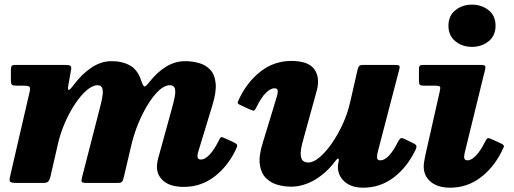

<svg xmlns="http://www.w3.org/2000/svg" viewBox="-20 -806 2266 846"><path d="M50 -520Q34.5 -520 31.2 -515.2Q28 -510.5 28 -495V-453Q28 -435.5 33 -432Q38 -428.5 56 -428.5H83Q105.5 -428.5 110 -423.2Q114.5 -418 110.5 -401L25 -31.5Q20.5 -12.5 24 -6.2Q27.5 0 52.5 0H170Q187 0 192.5 -6Q198 -12 201.5 -24.5L234.5 -168.5Q245.5 -218 266 -265Q286.5 -312 311.5 -349.2Q336.5 -386.5 362.2 -408.5Q388 -430.5 410 -430.5Q424.5 -430.5 429.5 -419.8Q434.5 -409 432.2 -388.2Q430 -367.5 421.5 -336L342 -27Q337.5 -10.5 340 -5.2Q342.5 0 363 0H498.5Q513 0 517.2 -4.8Q521.5 -9.5 524.5 -21L558.5 -166Q570 -215 589.5 -262.2Q609 -309.5 632.5 -347.2Q656 -385 680.8 -407.8Q705.5 -430.5 728 -430.5Q746.5 -430.5 750.5 -416Q754.5 -401.5 749.2 -375.8Q744 -350 734 -315.5L679 -116Q676 -106.5 673.8 -94.2Q671.5 -82 671.5 -70.5Q671.5 -32.5 701.8 -7.5Q732 17.5 790.5 17.5Q864.5 17.5 923 -26.5Q981.5 -70.5 1017 -142.5Q1026.5 -161.5 1024.8 -167.2Q1023 -173 1004.5 -181.5L971.5 -196.5Q958 -203 954.2 -201.5Q950.5 -200 944.5 -187.5Q923.5 -145 903 -124Q882.5 -103 865 -103Q850 -103 850 -118.5Q850 -125.5 854 -139L915.5 -341Q934 -401 930.2 -439Q926.5 -477 906.8 -498.2Q887 -519.5 857.5 -528Q828 -536.5 795.5 -536.5Q751.5 -536.5 711.8 -512.2Q672 -488 636 -442Q622 -424 616.5 -424.8Q611 -425.5 603 -448.5Q588 -497 554 -516.8Q520 -536.5 471.5 -536.5Q426 -536.5 383.5 -508.5Q341 -480.5 303.5 -430.5Q288 -409.5 282.8 -409.8Q277.5 -410 281.5 -432.5L293 -498Q296 -513.5 289 -516.8Q282 -520 264.5 -520Z M1034.5 -372Q1028.5 -359 1027.2 -354Q1026 -349 1039.5 -343L1082.5 -323Q1097 -317 1100.5 -319.2Q1104 -321.5 1110.5 -334.5Q1131 -376.5 1151.5 -396.8Q1172 -417 1189 -417Q1203.5 -417 1203.8 -405Q1204 -393 1200 -381L1138.5 -179Q1119.5 -119.5 1124.8 -81.5Q1130 -43.5 1151.2 -22Q1172.5 -0.5 1202.2 8Q1232 16.5 1262.5 16.5Q1316 16.5 1367.8 -14Q1419.5 -44.5 1460 -99.5Q1466 -107 1469.8 -107.2Q1473.5 -107.5 1473 -99.5L1469 -77.5Q1466.5 -35.5 1496.5 -7.2Q1526.5 21 1580 21Q1655.5 21 1714.8 -24Q1774 -69 1811 -146Q1817.5 -159.5 1813.5 -165.8Q1809.5 -172 1795.5 -177.5L1761 -194.5Q1748.5 -200 1743.2 -195Q1738 -190 1732.5 -179Q1713.5 -141 1693.8 -120.2Q1674 -99.5 1656.5 -99.5Q1642 -99.5 1641.5 -111.2Q1641 -123 1644 -134.5L1739.5 -501Q1743 -515 1738 -517.5Q1733 -520 1715.5 -520H1580.5Q1565 -520 1561 -513Q1557 -506 1554.5 -494.5L1523.5 -358.5Q1512.5 -308.5 1490.8 -260.8Q1469 -213 1442.2 -174.5Q1415.5 -136 1388.2 -113Q1361 -90 1338.5 -90Q1317 -90 1309.8 -104.2Q1302.5 -118.5 1306 -144.2Q1309.5 -170 1320 -204.5L1375 -404Q1391.5 -462 1365.8 -499.8Q1340 -537.5 1263.5 -537.5Q1188.5 -537.5 1129.2 -491.8Q1070 -446 1034.5 -372Z M2115.5 -491.5Q2121 -511.5 2117.5 -515.8Q2114 -520 2090.5 -520H1848Q1835 -520 1830.5 -517Q1826 -514 1826 -500.5V-452Q1826 -436.5 1829.8 -432.5Q1833.5 -428.5 1848.5 -428.5H1896Q1916 -428.5 1918.8 -423.8Q1921.5 -419 1917.5 -402.5L1855 -125.5Q1853 -115.5 1850 -100.2Q1847 -85 1847 -73Q1847 -30.5 1878 -4.8Q1909 21 1963.5 21Q2036.5 21 2094.8 -21.8Q2153 -64.5 2190 -137.5Q2197 -151 2200 -158.8Q2203 -166.5 2188.5 -173.5L2147 -192.5Q2131 -200 2127 -196.2Q2123 -192.5 2115.5 -178Q2097 -141 2077 -120.2Q2057 -99.5 2040 -99.5Q2025 -99.5 2025 -115Q2025 -119 2026 -124.5Q2027 -130 2028 -134.5ZM1956 -692.5Q1956 -649 1986.5 -624.2Q2017 -599.5 2059.5 -599.5Q2102.5 -599.5 2133 -624.2Q2163.5 -649 2163.5 -692.5Q2163.5 -736.5 2133 -761Q2102.5 -785.5 2059.5 -785.5Q2017 -785.5 1986.5 -761Q1956 -736.5 1956 -692.5Z"/></svg>

Font: Besley ExtraBold
Style: Italic
Weight: 800
Italic angle: -13°
Designer: Owen Earl
Foundry: indestructible type*
Version: Version 2.001